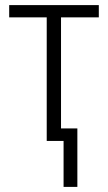

<svg xmlns="http://www.w3.org/2000/svg" viewBox="-20 -552 423 752"><path d="M367 -532H16V-484H163V0H229V180H283V-49H219V-484H367Z"/></svg>

Font: Noto Sans SemiCondensed Light
Style: Regular
Weight: 300
Width: 4
Designer: Monotype Design Team
Foundry: Monotype Imaging Inc.
Version: Version 2.013